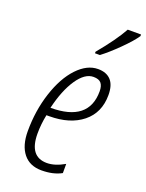

<svg xmlns="http://www.w3.org/2000/svg" viewBox="-146 -838 702 921"><g transform="rotate(20 205.0 -378.0)"><path d="M233.4 -606V-613.8Q308.1 -703.6 342.3 -766.1H410.2V-757.8Q389.2 -726.6 342.5 -680.4Q295.9 -634.3 258.3 -606ZM285.2 -13.2Q243.7 9.8 183.6 9.8Q123.5 9.8 90.8 -31Q58.1 -71.8 58.1 -145Q58.1 -249.5 88.1 -341.8Q118.2 -434.1 168.2 -487.1Q218.3 -540 273.9 -540Q316.9 -540 339.8 -515.1Q362.8 -490.2 362.8 -439.5Q362.8 -349.1 299.3 -298.1Q235.8 -247.1 129.9 -247.1Q126 -247.1 122.1 -247.1H116.2Q106 -198.7 106 -149.9Q106 -32.2 195.8 -32.2Q236.8 -32.2 285.2 -60.1ZM266.1 -497.1Q222.2 -497.1 183.3 -439.5Q144.5 -381.8 122.1 -287.1Q316.9 -287.1 316.9 -441.9Q316.9 -469.2 305.4 -483.2Q293.9 -497.1 266.1 -497.1Z"/></g></svg>

Font: Open Sans Hebrew Condensed Light
Style: Italic
Weight: 300
Width: 3
Italic angle: -12°
Foundry: Ascender Corporation, Yanek Iontef
Version: Version 2.001;PS 002.001;hotconv 1.0.70;makeotf.lib2.5.58329